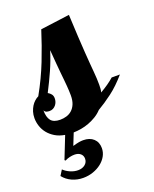

<svg xmlns="http://www.w3.org/2000/svg" viewBox="-173 -612 739 919"><g transform="rotate(-20 196.0 -152.5)"><path d="M222.2 122.1Q222.2 143.6 211.7 162.4Q201.2 181.2 183.1 195.3Q165 209.5 141.1 217.8Q117.2 226.1 90.3 226.1Q60.1 226.1 33.7 214.1Q7.3 202.1 -9.8 180.2L7.3 152.8Q21.5 166.5 41 174.8Q60.5 183.1 79.6 183.1Q101.6 183.1 115.5 171.6Q129.4 160.2 129.4 142.1Q129.4 126.5 118.2 116.7Q106.9 106.9 87.4 106.9Q76.2 106.9 63.2 109.9Q50.3 112.8 38.6 119.1L34.2 115.2L78.6 2.9Q49.8 -2 29.1 -14.6Q8.3 -27.3 -5.4 -44.4Q-19 -61.5 -25.6 -81.8Q-32.2 -102.1 -32.2 -122.1Q-32.2 -139.6 -27.6 -154.5Q-22.9 -169.4 -15.6 -181.2Q-8.3 -192.9 1.2 -201.4Q10.7 -210 21 -214.8Q63 -290 91.8 -363.5Q120.6 -437 144 -511.2L292 -530.8Q294.9 -465.8 297.6 -418.2Q300.3 -370.6 302.7 -335.7Q305.2 -300.8 307.1 -276.4Q309.1 -252 310.8 -233.2Q312.5 -214.4 313.2 -199Q314 -183.6 314 -167Q314 -155.8 313.2 -146.5Q312.5 -137.2 310.1 -128.9Q332 -141.6 349.9 -154.1Q367.7 -166.5 381.8 -179.2H423.8Q384.8 -133.8 345.5 -104.2Q306.2 -74.7 271 -54.2Q255.9 -38.1 237.5 -27.1Q219.2 -16.1 199.7 -8.8Q180.2 -1.5 159.9 2Q139.6 5.4 121.1 5.9L97.2 65.9Q117.7 60.1 129.2 58.1Q140.6 56.2 150.4 56.2Q183.6 56.2 202.9 74Q222.2 91.8 222.2 122.1ZM21 -143.1Q21 -107.9 34.9 -90.6Q48.8 -73.2 82 -73.2Q98.6 -73.2 114.3 -77.9Q129.9 -82.5 142.1 -93.5Q154.3 -104.5 161.6 -122.1Q168.9 -139.6 168.9 -166Q168.9 -178.7 168.2 -190.7Q167.5 -202.6 166.5 -216.1Q165.5 -229.5 163.8 -246.1Q162.1 -262.7 159.9 -284.7Q157.7 -306.6 155.3 -335.4Q152.8 -364.3 149.9 -402.8Q134.8 -354 114.3 -308.1Q93.8 -262.2 68.8 -213.9Q78.6 -208.5 85.2 -200.2Q91.8 -191.9 91.8 -179.2Q91.8 -169.9 88.9 -161.1Q85.9 -152.3 80.1 -145.3Q74.2 -138.2 66.2 -134Q58.1 -129.9 47.9 -129.9Q39.6 -129.9 32.2 -132.3Q24.9 -134.8 21 -143.1Z"/></g></svg>

Font: Lobster
Style: Regular
Weight: 400
Designer: Pablo Impallari
Foundry: Pablo Impallari
Version: Version 1.007; ttfautohint (v1.1) -l 8 -r 50 -G 50 -x 14 -D 